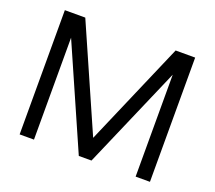

<svg xmlns="http://www.w3.org/2000/svg" viewBox="-118 -856 1134 1014"><g transform="rotate(20 449.0 -349.0)"><path d="M83 0V-698.2H197.8L454.1 -115.7L705.6 -698.2H815.4V0H734.9V-572.8L486.8 0H415.5L163.6 -572.8V0Z"/></g></svg>

Font: Voltera
Style: Regular
Weight: 400
Designer: Bernd Montag
Version: Version 1.301